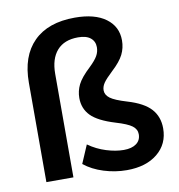

<svg xmlns="http://www.w3.org/2000/svg" viewBox="-81 -789 815 874"><g transform="rotate(-10 326.5 -352.5)"><path d="M436 10Q382 10 329.5 -6.5Q277 -23 240 -53L276 -137Q314 -110 357.5 -96.5Q401 -83 438 -83Q475 -83 496 -98.5Q517 -114 517 -142Q517 -165 496.5 -180.5Q476 -196 422 -212Q343 -236 311 -269Q279 -302 279 -351Q279 -383 293.5 -412.5Q308 -442 351 -482Q377 -507 387.5 -525.5Q398 -544 398 -565Q398 -592 378.5 -608Q359 -624 321 -624Q257 -624 223.5 -586Q190 -548 190 -478V0H65V-459Q65 -582 131.5 -648.5Q198 -715 322 -715Q414 -715 465 -677.5Q516 -640 516 -576Q516 -541 501 -511Q486 -481 448 -446Q416 -416 405 -399.5Q394 -383 394 -366Q394 -345 414.5 -329.5Q435 -314 492 -297Q566 -275 598.5 -239Q631 -203 631 -149Q631 -77 578 -33.5Q525 10 436 10Z"/></g></svg>

Font: Nunito Sans
Style: Bold
Weight: 700
Designer: Vernon Adams
Foundry: Vernon Adams
Version: Version 3.101; ttfautohint (v1.8.4.7-5d5b);gftools[0.9.27]